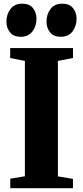

<svg xmlns="http://www.w3.org/2000/svg" viewBox="-20 -998 441 1018"><path d="M112 -63.5V-675L34 -690.5V-743H367V-690.5L287 -675V-63L367 -49.5V0H34.5V-50.5ZM89 -803Q52 -803 33 -826.5Q14 -850 14 -883Q14 -922 35.5 -950.2Q57 -978.5 97.5 -978.5H98.5Q136 -978.5 154.8 -955Q173.5 -931.5 173.5 -899Q173.5 -860.5 152.2 -831.8Q131 -803 90 -803ZM301.5 -803Q264.5 -803 245.5 -826.5Q226.5 -850 226.5 -883Q226.5 -922 247.8 -950.2Q269 -978.5 310 -978.5H311Q348 -978.5 367 -955Q386 -931.5 386 -899Q386 -860.5 364.8 -831.8Q343.5 -803 302.5 -803Z"/></svg>

Font: Merriweather 60pt Black
Style: Regular
Weight: 900
Version: Version 2.100